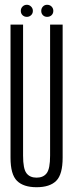

<svg xmlns="http://www.w3.org/2000/svg" viewBox="-20 -778 312 803"><path d="M133 5Q188.5 5 215.2 -21.8Q242 -48.5 242 -118.5V-675H189.5V-127Q189.5 -72 175.2 -53.5Q161 -35 133 -35Q105 -35 90.8 -53.5Q76.5 -72 76.5 -127V-675H24V-118.5Q24 -48.5 51 -21.8Q78 5 133 5ZM92.5 -707.5Q102.5 -707.5 110 -714.5Q117.5 -721.5 117.5 -732.5Q117.5 -743 110 -750.5Q102.5 -758 92.5 -758Q81.5 -758 74.2 -750.5Q67 -743 67 -732.5Q67 -721.5 74.2 -714.5Q81.5 -707.5 92.5 -707.5ZM177 -707.5Q188.5 -707.5 195.8 -714.5Q203 -721.5 203 -732.5Q203 -743 195.8 -750.5Q188.5 -758 177 -758Q166.5 -758 159.5 -750.5Q152.5 -743 152.5 -732.5Q152.5 -721.5 159.5 -714.5Q166.5 -707.5 177 -707.5Z"/></svg>

Font: Anybody ExtraCondensed Light
Style: Regular
Weight: 300
Width: 2
Version: Version 1.113;gftools[0.9.25]